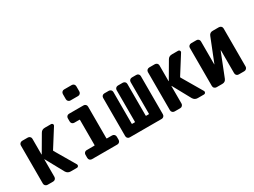

<svg xmlns="http://www.w3.org/2000/svg" viewBox="-50 -1361 2600 1963"><g transform="rotate(-30 1250.0 -380.0)"><path d="M316.4 -269.5 456.1 -31.2Q461.9 -21.5 456.1 -10.7Q450.2 0 438.5 0H364.3Q329.1 0 310.5 -31.2L195.3 -241.2Q195.3 -242.2 193.4 -242.2Q192.4 -242.2 192.4 -241.2V-35.2Q192.4 -20.5 182.1 -10.3Q171.9 0 157.2 0H91.8Q77.1 0 66.4 -9.8Q55.7 -19.5 55.7 -35.2V-485.4Q55.7 -500 66.4 -509.8Q77.1 -519.5 91.8 -519.5H157.2Q171.9 -519.5 182.1 -509.8Q192.4 -500 192.4 -485.4V-299.8Q192.4 -298.8 193.4 -298.8Q195.3 -298.8 195.3 -299.8L306.6 -490.2Q323.2 -520.5 361.3 -519.5H432.6Q443.4 -519.5 449.7 -509.8Q456.1 -500 450.2 -490.2L316.4 -278.3Q313.5 -273.4 316.4 -269.5Z M724.6 -759.8H815.4Q830.1 -759.8 839.8 -750Q849.6 -740.2 849.6 -724.6V-665Q849.6 -650.4 839.8 -640.1Q830.1 -629.9 815.4 -629.9H724.6Q710 -629.9 700.2 -640.1Q690.4 -650.4 690.4 -665V-724.6Q690.4 -739.3 700.2 -749.5Q710 -759.8 724.6 -759.8ZM915 -107.4Q929.7 -107.4 939.9 -97.2Q950.2 -86.9 950.2 -72.3V-35.2Q950.2 -20.5 939.9 -10.3Q929.7 0 915 0H615.2Q600.6 0 590.3 -9.8Q580.1 -19.5 580.1 -35.2V-72.3Q580.1 -86.9 589.8 -97.2Q599.6 -107.4 615.2 -107.4H705.1Q710 -107.4 710 -112.3V-408.2Q710 -413.1 705.1 -413.1H644.5Q629.9 -413.1 620.1 -422.9Q610.4 -432.6 610.4 -448.2V-485.4Q610.4 -500 620.1 -509.8Q629.9 -519.5 644.5 -519.5H815.4Q830.1 -519.5 839.8 -509.8Q849.6 -500 849.6 -485.4V-112.3Q849.6 -107.4 855.5 -107.4Z M1438.5 -519.5Q1453.1 -519.5 1462.9 -509.8Q1472.7 -500 1472.7 -485.4V-35.2Q1472.7 -20.5 1462.9 -10.3Q1453.1 0 1438.5 0H1061.5Q1046.9 0 1037.1 -9.8Q1027.3 -19.5 1027.3 -35.2V-485.4Q1027.3 -500 1037.1 -509.8Q1046.9 -519.5 1061.5 -519.5H1113.3Q1127.9 -519.5 1138.2 -509.8Q1148.4 -500 1148.4 -485.4V-112.3Q1148.4 -107.4 1153.3 -107.4H1181.6Q1186.5 -107.4 1186.5 -112.3V-485.4Q1186.5 -500 1196.8 -509.8Q1207 -519.5 1221.7 -519.5H1278.3Q1293 -519.5 1303.2 -509.8Q1313.5 -500 1313.5 -485.4V-112.3Q1313.5 -107.4 1318.4 -107.4H1346.7Q1351.6 -107.4 1351.6 -112.3V-485.4Q1351.6 -500 1361.8 -509.8Q1372.1 -519.5 1386.7 -519.5Z M1816.4 -269.5 1956.1 -31.2Q1961.9 -21.5 1956.1 -10.7Q1950.2 0 1938.5 0H1864.3Q1829.1 0 1810.5 -31.2L1695.3 -241.2Q1695.3 -242.2 1693.4 -242.2Q1692.4 -242.2 1692.4 -241.2V-35.2Q1692.4 -20.5 1682.1 -10.3Q1671.9 0 1657.2 0H1591.8Q1577.1 0 1566.4 -9.8Q1555.7 -19.5 1555.7 -35.2V-485.4Q1555.7 -500 1566.4 -509.8Q1577.1 -519.5 1591.8 -519.5H1657.2Q1671.9 -519.5 1682.1 -509.8Q1692.4 -500 1692.4 -485.4V-299.8Q1692.4 -298.8 1693.4 -298.8Q1695.3 -298.8 1695.3 -299.8L1806.6 -490.2Q1823.2 -520.5 1861.3 -519.5H1932.6Q1943.4 -519.5 1949.7 -509.8Q1956.1 -500 1950.2 -490.2L1816.4 -278.3Q1813.5 -273.4 1816.4 -269.5Z M2413.1 -519.5Q2427.7 -519.5 2438.5 -509.8Q2449.2 -500 2449.2 -485.4V-35.2Q2449.2 -20.5 2438.5 -10.3Q2427.7 0 2413.1 0H2347.7Q2333 0 2323.2 -9.8Q2313.5 -19.5 2313.5 -35.2V-304.7Q2313.5 -305.7 2312 -305.7Q2310.5 -305.7 2310.5 -304.7L2203.1 -33.2Q2190.4 0 2154.3 0H2086.9Q2072.3 0 2061.5 -9.8Q2050.8 -19.5 2050.8 -35.2V-485.4Q2050.8 -500 2061.5 -509.8Q2072.3 -519.5 2086.9 -519.5H2148.4Q2163.1 -519.5 2172.9 -509.8Q2182.6 -500 2182.6 -485.4V-214.8Q2182.6 -213.9 2183.6 -213.9Q2184.6 -213.9 2184.6 -214.8L2293 -487.3Q2305.7 -520.5 2341.8 -519.5Z"/></g></svg>

Font: Rounded-L Mgen+ 1m bold
Style: Bold
Weight: 700
Designer: [Source Han Sans]
Ryoko NISHIZUKA  (kana & ideographs); Paul D. Hunt (Latin, Greek & Cyrillic); Wenlong ZHANG  (bopomofo
Version: Version 1.059.20150602